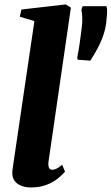

<svg xmlns="http://www.w3.org/2000/svg" viewBox="-20 -837 504 868"><path d="M199 -104Q197.5 -86.5 201.8 -78Q206 -69.5 216.5 -69.5Q224 -69.5 234 -73.8Q244 -78 261 -92L274 -61Q263 -48 243 -31.2Q223 -14.5 192 -2Q161 10.5 118 10.5Q98.5 10.5 79.2 4Q60 -2.5 47.8 -17.2Q35.5 -32 35.5 -56Q35.5 -61.5 36.5 -69Q37.5 -76.5 38.5 -84.2Q39.5 -92 40.5 -97.5L135.5 -741.5L69.5 -761.5L77 -794L277 -817L300.5 -802.5ZM388.5 -563 331.5 -567 329 -576Q335.5 -608.5 340.2 -641.2Q345 -674 350 -714.5Q353 -741.5 351.8 -761Q350.5 -780.5 348 -793.5L353.5 -809H461.5Q464 -800 464.2 -788.5Q464.5 -777 462 -753Q459.5 -715 448.5 -682Q437.5 -649 421.8 -619.5Q406 -590 388.5 -563Z"/></svg>

Font: Merriweather 60pt Black
Style: Italic
Weight: 900
Italic angle: -7.8°
Version: Version 2.101